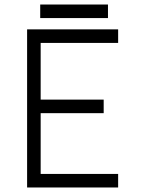

<svg xmlns="http://www.w3.org/2000/svg" viewBox="-20 -830 632 850"><path d="M158 -750H458V-810H158ZM100 0H503V-60H160V-329H439V-389H160V-640H503V-700H100Z"/></svg>

Font: Unageo
Style: Light
Weight: 300
Designer: Richard Sepsi
Foundry: Richard Sepsi
Version: Version 2.000